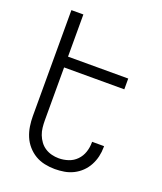

<svg xmlns="http://www.w3.org/2000/svg" viewBox="-138 -824 775 920"><g transform="rotate(20 250.0 -363.5)"><path d="M251 8Q225 8 199 2.5Q173 -3 151 -16Q129 -29 111.5 -49Q94 -69 84 -93Q74 -117 70 -143Q66 -169 66 -195V-735H127V-520H434V-465H127V-195Q127 -177 129 -158.5Q131 -140 137.5 -123Q144 -106 155 -91Q166 -76 181.5 -66Q197 -56 215 -51.5Q233 -47 251 -47Q276 -47 300 -55Q324 -63 341.5 -81Q359 -99 367 -123Q375 -147 375 -172V-176H436V-171Q436 -146 430.5 -122.5Q425 -99 413.5 -77.5Q402 -56 384.5 -39Q367 -22 345 -11Q323 0 299 4Q275 8 251 8Z"/></g></svg>

Font: Iosevka Term Curly Light
Style: Regular
Weight: 300
Designer: Belleve Invis
Foundry: Belleve Invis
Version: Version 32.3.0